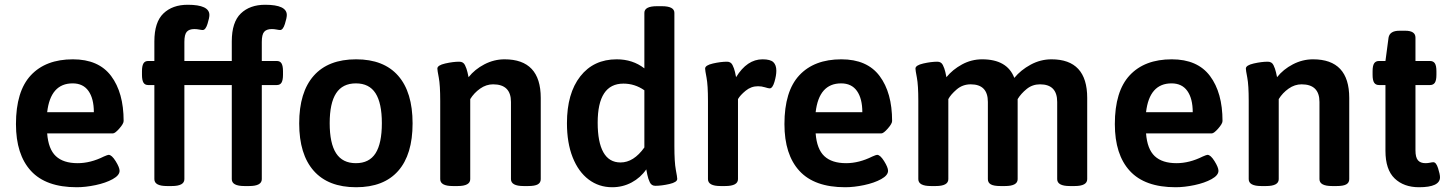

<svg xmlns="http://www.w3.org/2000/svg" viewBox="-20 -779 6091 806"><path d="M47 -258Q47 -396 109.5 -463Q172 -530 286 -530Q394 -530 446.5 -460Q499 -390 499 -271Q499 -260 481 -239.5Q463 -219 454 -219H178Q183 -153 214.5 -123.5Q246 -94 306 -94Q360 -94 416 -122Q432 -129 436 -129Q449 -129 465.5 -102.5Q482 -76 482 -62Q482 -43 453 -27Q424 -11 381.5 -2Q339 7 302 7Q173 7 110 -61.5Q47 -130 47 -258ZM374 -308Q374 -365 351.5 -397Q329 -429 285 -429Q192 -429 178 -308Z M1168 -480V-465Q1168 -443 1162 -432.5Q1156 -422 1142 -422H1079V-27Q1079 2 1026 2H1006Q953 2 953 -27V-422H927H926H754V-27Q754 2 701 2H681Q628 2 628 -27V-422H602Q588 -422 582 -432.5Q576 -443 576 -465V-480Q576 -502 582 -512.5Q588 -523 602 -523H628V-605Q628 -686 666 -722.5Q704 -759 768 -759Q859 -759 859 -716Q859 -704 851 -678.5Q843 -653 831 -653Q826 -653 816 -655Q806 -657 796 -657Q774 -657 764 -645.5Q754 -634 754 -603V-523H926H927H953V-605Q953 -686 991 -722.5Q1029 -759 1093 -759Q1184 -759 1184 -716Q1184 -704 1176 -678.5Q1168 -653 1156 -653Q1151 -653 1141 -655Q1131 -657 1121 -657Q1099 -657 1089 -645.5Q1079 -634 1079 -603V-523H1142Q1156 -523 1162 -512.5Q1168 -502 1168 -480Z M1236 -261Q1236 -392 1297 -461Q1358 -530 1475 -530Q1591 -530 1651.5 -461Q1712 -392 1712 -261Q1712 -130 1651.5 -61.5Q1591 7 1475 7Q1358 7 1297 -62Q1236 -131 1236 -261ZM1583 -262Q1583 -346 1556.5 -387.5Q1530 -429 1474 -429Q1418 -429 1391 -387.5Q1364 -346 1364 -262Q1364 -177 1391 -135.5Q1418 -94 1474 -94Q1530 -94 1556.5 -135.5Q1583 -177 1583 -262Z M1828 -27V-355Q1828 -422 1822 -453Q1816 -484 1816 -491Q1816 -505 1849 -512.5Q1882 -520 1908 -520Q1925 -520 1932 -505.5Q1939 -491 1942.5 -475.5Q1946 -460 1947 -455Q1973 -488 2013.5 -509Q2054 -530 2098 -530Q2250 -530 2250 -368V-27Q2250 -12 2237.5 -5Q2225 2 2197 2H2178Q2125 2 2125 -27V-351Q2125 -425 2050 -425Q2021 -425 1995.5 -407Q1970 -389 1954 -363V-27Q1954 2 1901 2H1881Q1828 2 1828 -27Z M2360 -262Q2360 -387 2416 -458.5Q2472 -530 2569 -530Q2636 -530 2685 -492V-725Q2685 -753 2738 -753H2758Q2811 -753 2811 -725V-166Q2811 -98 2817 -66.5Q2823 -35 2823 -28Q2823 -14 2790 -6.5Q2757 1 2731 1Q2715 1 2708 -13.5Q2701 -28 2697.5 -45Q2694 -62 2693 -68Q2669 -33 2631.5 -13Q2594 7 2550 7Q2494 7 2451 -25.5Q2408 -58 2384 -118.5Q2360 -179 2360 -262ZM2685 -160V-400Q2645 -428 2597 -428Q2489 -428 2489 -264Q2489 -182 2513 -139.5Q2537 -97 2585 -97Q2640 -97 2685 -160Z M2952 -27V-355Q2952 -422 2946 -453Q2940 -484 2940 -491Q2940 -505 2973 -512.5Q3006 -520 3032 -520Q3048 -520 3055 -506Q3062 -492 3065.5 -476.5Q3069 -461 3070 -455Q3116 -530 3181 -530Q3214 -530 3226.5 -518Q3239 -506 3239 -482Q3239 -462 3231 -435Q3223 -408 3211 -408Q3206 -408 3191.5 -412.5Q3177 -417 3162 -417Q3133 -417 3110 -398Q3087 -379 3078 -363V-27Q3078 2 3024 2H3005Q2952 2 2952 -27Z M3273 -258Q3273 -396 3335.5 -463Q3398 -530 3512 -530Q3620 -530 3672.5 -460Q3725 -390 3725 -271Q3725 -260 3707 -239.5Q3689 -219 3680 -219H3404Q3409 -153 3440.5 -123.5Q3472 -94 3532 -94Q3586 -94 3642 -122Q3658 -129 3662 -129Q3675 -129 3691.5 -102.5Q3708 -76 3708 -62Q3708 -43 3679 -27Q3650 -11 3607.5 -2Q3565 7 3528 7Q3399 7 3336 -61.5Q3273 -130 3273 -258ZM3600 -308Q3600 -365 3577.5 -397Q3555 -429 3511 -429Q3418 -429 3404 -308Z M4544 -368V-27Q4544 2 4491 2H4471Q4418 2 4418 -27V-351Q4418 -425 4346 -425Q4314 -425 4290 -405.5Q4266 -386 4252 -363V-27Q4252 2 4199 2H4180Q4152 2 4139.5 -5Q4127 -12 4127 -27V-351Q4127 -425 4055 -425Q4021 -425 3996 -403.5Q3971 -382 3961 -363V-27Q3961 2 3908 2H3888Q3835 2 3835 -27V-355Q3835 -422 3829 -453Q3823 -484 3823 -491Q3823 -505 3856 -512.5Q3889 -520 3915 -520Q3931 -520 3938 -506Q3945 -492 3948.5 -476.5Q3952 -461 3953 -455Q3979 -487 4018.5 -508.5Q4058 -530 4103 -530Q4208 -530 4238 -452Q4265 -485 4306.5 -507.5Q4348 -530 4394 -530Q4544 -530 4544 -368Z M4660 -258Q4660 -396 4722.5 -463Q4785 -530 4899 -530Q5007 -530 5059.5 -460Q5112 -390 5112 -271Q5112 -260 5094 -239.5Q5076 -219 5067 -219H4791Q4796 -153 4827.5 -123.5Q4859 -94 4919 -94Q4973 -94 5029 -122Q5045 -129 5049 -129Q5062 -129 5078.5 -102.5Q5095 -76 5095 -62Q5095 -43 5066 -27Q5037 -11 4994.5 -2Q4952 7 4915 7Q4786 7 4723 -61.5Q4660 -130 4660 -258ZM4987 -308Q4987 -365 4964.5 -397Q4942 -429 4898 -429Q4805 -429 4791 -308Z M5222 -27V-355Q5222 -422 5216 -453Q5210 -484 5210 -491Q5210 -505 5243 -512.5Q5276 -520 5302 -520Q5319 -520 5326 -505.5Q5333 -491 5336.5 -475.5Q5340 -460 5341 -455Q5367 -488 5407.5 -509Q5448 -530 5492 -530Q5644 -530 5644 -368V-27Q5644 -12 5631.5 -5Q5619 2 5591 2H5572Q5519 2 5519 -27V-351Q5519 -425 5444 -425Q5415 -425 5389.5 -407Q5364 -389 5348 -363V-27Q5348 2 5295 2H5275Q5222 2 5222 -27Z M5796 -146V-422H5769Q5755 -422 5748.5 -432Q5742 -442 5742 -465V-480Q5742 -503 5748.5 -513Q5755 -523 5769 -523H5796L5809 -621Q5814 -650 5855 -650H5879Q5922 -650 5922 -621V-523H5983Q5997 -523 6003.5 -513Q6010 -503 6010 -480V-465Q6010 -442 6003.5 -432Q5997 -422 5983 -422H5922V-148Q5922 -118 5932.5 -106Q5943 -94 5964 -94Q5974 -94 5983 -96Q5992 -98 5997 -98Q6009 -98 6017 -72.5Q6025 -47 6025 -35Q6025 7 5937 7Q5873 7 5834.5 -30Q5796 -67 5796 -146Z"/></svg>

Font: Asap-SemiBold
Style: Regular
Weight: 600
Designer: Pablo Cosgaya
Foundry: Omnibus-Type
Version: Version 2.000; ttfautohint (v1.8)